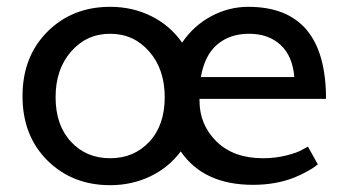

<svg xmlns="http://www.w3.org/2000/svg" viewBox="-20 -532 1016 563"><path d="M722 10Q577 10 510 -88Q475 -41 421 -15Q367 11 303 11Q192 11 119 -61.5Q46 -134 46 -250Q46 -366 119 -439Q192 -512 303 -512Q369 -512 424 -484.5Q479 -457 514 -407Q548 -457 599.5 -484.5Q651 -512 708 -512Q936 -512 936 -242H565V-237Q565 -166 615 -117Q665 -68 751 -68Q788 -68 821 -76.5Q854 -85 868 -94L883 -102L912 -50Q909 -48 903.5 -43.5Q898 -39 880 -29Q862 -19 842 -11Q788 10 722 10ZM188 -116.5Q233 -68 303 -68Q373 -68 418 -116.5Q463 -165 463 -247Q463 -329 417.5 -381Q372 -433 303 -433Q234 -433 188.5 -381Q143 -329 143 -247Q143 -165 188 -116.5ZM569 -306H843Q838 -368 802.5 -400.5Q767 -433 710.5 -433Q654 -433 617 -401.5Q580 -370 569 -306Z"/></svg>

Font: Belgrano
Style: Regular
Weight: 400
Designer: Daniel Hernandez
Foundry: Daniel Hernndez
Version: Version 1.003